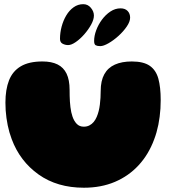

<svg xmlns="http://www.w3.org/2000/svg" viewBox="-20 -878 840 920"><path d="M382 21.5Q254 21.5 164.8 -42Q75.5 -105.5 36 -211.5Q30 -227.5 25.2 -244Q20.5 -260.5 17 -277.5Q13.5 -294.5 11 -312.5Q8.5 -330.5 7.2 -349Q6 -367.5 6 -386.5Q6 -449 23.2 -493Q40.5 -537 79.5 -560.2Q118.5 -583.5 183.5 -583.5Q227 -583.5 255.8 -569.2Q284.5 -555 299 -525Q313.5 -495 313.5 -447Q313.5 -433 313.8 -418.8Q314 -404.5 315 -391Q316 -377.5 317.5 -364.8Q319 -352 321.5 -340.5Q324 -329 327.5 -319Q335 -297.5 348 -284.2Q361 -271 381.5 -271Q396.5 -271 408.2 -277Q420 -283 428.8 -293.5Q437.5 -304 443.5 -318Q449 -331 452.8 -345.8Q456.5 -360.5 458.5 -376.5Q460.5 -392.5 461.5 -409.2Q462.5 -426 462.5 -442Q462.5 -491 479.8 -522.2Q497 -553.5 530.5 -568.5Q564 -583.5 611.5 -583.5Q667.5 -583.5 697.5 -562.8Q727.5 -542 738.8 -501Q750 -460 750 -399Q750 -378 748.8 -358Q747.5 -338 745 -318.5Q742.5 -299 738.8 -280.5Q735 -262 730 -244.2Q725 -226.5 718.5 -209.5Q692 -138 644.2 -86.2Q596.5 -34.5 530.5 -6.5Q464.5 21.5 382 21.5ZM306.5 -662Q292.5 -662 280 -668.5Q267.5 -675 267.5 -692Q267.5 -721 275.2 -750.2Q283 -779.5 297.5 -804Q312 -828.5 332.8 -843.2Q353.5 -858 379 -858Q401 -858 415.5 -840.5Q430 -823 430 -803.5Q430 -784.5 416.8 -760.2Q403.5 -736 383.8 -713.5Q364 -691 343 -676.5Q322 -662 306.5 -662ZM460.5 -657Q446.5 -657 438.8 -661Q431 -665 431 -682Q431 -706 441 -733Q451 -760 468.5 -783.8Q486 -807.5 509 -822.8Q532 -838 557.5 -838Q579.5 -838 591.5 -825.5Q603.5 -813 603.5 -793.5Q603.5 -774.5 587.5 -751Q571.5 -727.5 547.8 -706Q524 -684.5 500 -670.8Q476 -657 460.5 -657Z"/></svg>

Font: Gluten Black
Style: Regular
Weight: 900
Designer: Tyler Finck
Foundry: Etcetera Type Company
Version: Version 1.300